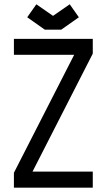

<svg xmlns="http://www.w3.org/2000/svg" viewBox="-20 -862 490 882"><path d="M223.6 -789.1 300.3 -842.3 342.3 -782.7 261.2 -725.6H186L105 -782.7L147 -842.3ZM43.9 -610.4V-683.6H406.2V-615.7L129.4 -73.7H406.2V0H43.9V-68.4L320.8 -610.4Z"/></svg>

Font: Anka/Coder Narrow
Style: Regular
Weight: 400
Width: 3
Monospace: yes
Version: Version 001.100